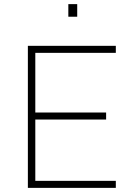

<svg xmlns="http://www.w3.org/2000/svg" viewBox="-20 -910 638 930"><path d="M115 0V-688H541V-654H151V-365H494V-331H151V-34H541V0ZM311 -829V-890H354V-829Z"/></svg>

Font: Saira Thin
Style: Regular
Weight: 100
Designer: Hector Gatti with collaboration of the Omnibus-Type team
Foundry: Omnibus-Type
Version: Version 1.101